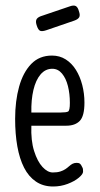

<svg xmlns="http://www.w3.org/2000/svg" viewBox="-20 -666 362 698"><path d="M173 12Q137 12 110.5 -6Q84 -24 67.5 -56.5Q51 -89 43 -134Q35 -179 35 -234Q35 -299 49.5 -351Q64 -403 93.5 -433.5Q123 -464 169 -464Q197 -464 219 -450Q241 -436 256 -412Q271 -388 279 -357Q287 -326 287 -293Q287 -244 270 -226.5Q253 -209 221 -209H94Q92 -155 104 -117Q116 -79 134.5 -59Q153 -39 172 -39Q188 -39 199 -42.5Q210 -46 217.5 -51Q225 -56 231 -61.5Q237 -67 243.5 -70.5Q250 -74 259 -74Q267 -74 271 -70.5Q275 -67 277 -62Q281 -55 281.5 -52Q282 -49 282 -42Q282 -33 266.5 -20Q251 -7 226 2.5Q201 12 173 12ZM94 -257H201Q221 -257 227.5 -260.5Q234 -264 234 -292Q234 -325 227 -353Q220 -381 205.5 -398.5Q191 -416 170 -416Q145 -416 127.5 -395.5Q110 -375 101.5 -339Q93 -303 94 -257ZM148 -556Q133 -551 126 -554Q119 -557 114 -572Q109 -586 112 -594Q115 -602 128 -607L234 -643Q248 -648 255.5 -644Q263 -640 267 -625Q272 -611 268 -603.5Q264 -596 250 -591Z"/></svg>

Font: Fredoka Condensed Light
Style: Regular
Weight: 300
Width: 3
Designer: Ben Nathan
Foundry: Milena B. Brandão, Ben Nathan
Version: Version 2.001